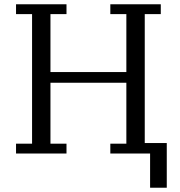

<svg xmlns="http://www.w3.org/2000/svg" viewBox="-20 -718 840 898"><path d="M682 0H496V-46H571V-331H216V-46H291V0H55V-46H130V-652H55V-698H291V-652H216V-381H571V-652H496V-698H732V-652H657V-49H760V160H682Z"/></svg>

Font: IBM Plex Serif
Style: Regular
Weight: 400
Designer: Mike Abbink, Paul van der Laan, Pieter van Rosmalen
Foundry: Bold Monday
Version: Version 2.6